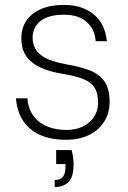

<svg xmlns="http://www.w3.org/2000/svg" viewBox="-20 -558 521 783"><path d="M249 12Q189 12 145 -7Q101 -26 75.5 -63.5Q50 -101 45 -157H92Q95 -115 116 -86Q137 -57 172 -42.5Q207 -28 250 -28Q289 -28 318.5 -42.5Q348 -57 364 -82.5Q380 -108 380 -138Q380 -179 365 -201.5Q350 -224 319 -236Q288 -248 240 -256Q196 -263 163.5 -275Q131 -287 109.5 -304.5Q88 -322 77.5 -346Q67 -370 67 -402Q67 -443 87.5 -473.5Q108 -504 147 -521Q186 -538 241 -538Q314 -538 361 -500.5Q408 -463 416 -390H370Q367 -439 333.5 -468.5Q300 -498 241 -498Q177 -498 145 -472Q113 -446 113 -404Q113 -380 124.5 -358.5Q136 -337 165.5 -321.5Q195 -306 249 -296Q302 -287 342 -272.5Q382 -258 404.5 -228Q427 -198 427 -142Q427 -98 405.5 -63Q384 -28 344 -8Q304 12 249 12ZM203 205V176Q227 176 237 162.5Q247 149 247 124V111H209V54H272Q276 68 278 83.5Q280 99 280 111Q280 166 258.5 185.5Q237 205 203 205Z"/></svg>

Font: DM Sans 9pt ExtraLight
Style: Regular
Weight: 250
Version: Version 4.004;gftools[0.9.30]